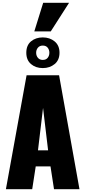

<svg xmlns="http://www.w3.org/2000/svg" viewBox="-20 -1345 608 1365"><path d="M224 -1122 287 -1325H471L341 -1122ZM167 -970Q167 -1023 200.5 -1051Q234 -1079 284 -1079Q334 -1079 368.5 -1050.5Q403 -1022 403 -970Q403 -918 368.5 -889.5Q334 -861 284 -861Q234 -861 200.5 -889.5Q167 -918 167 -970ZM284 -919Q307 -919 319 -934Q331 -949 331 -970Q331 -991 319 -1006Q307 -1021 284 -1021Q262 -1021 249.5 -1006Q237 -991 237 -970Q237 -949 249.5 -934Q262 -919 284 -919ZM22 0 169 -810H400L545 0H364L339 -162H234L209 0ZM250 -276H322L286 -578Z"/></svg>

Font: Oswald Heavy
Style: Regular
Weight: 400
Designer: Vernon Adams
Foundry: Vernon Adams
Version: Version 4.101